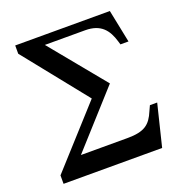

<svg xmlns="http://www.w3.org/2000/svg" viewBox="-127 -809 863 917"><g transform="rotate(-20 304.5 -350.0)"><path d="M41 0H542L594 -212H557L545 -186C520 -126 490 -101 402 -101H166L413 -375L184 -654H389C469 -654 501 -611 519 -550L524 -533H565L531 -700H50V-658L307 -337L41 -43Z"/></g></svg>

Font: LT Superior Serif Medium
Style: Regular
Weight: 500
Designer: Daniel Lyons
Foundry: LyonsType
Version: Version 2.120;FEAKit 1.0